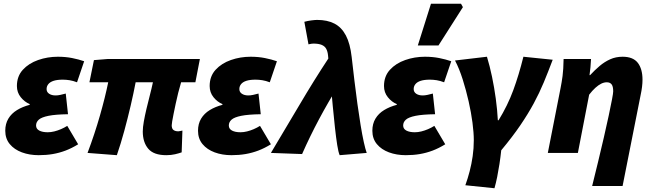

<svg xmlns="http://www.w3.org/2000/svg" viewBox="-20 -814 3476 1022"><path d="M186 12Q137 12 96.5 -3Q56 -18 32 -47Q8 -76 8 -118Q8 -155 24.5 -182.5Q41 -210 70.5 -228Q100 -246 138 -256V-260Q111 -271 90.5 -296.5Q70 -322 70 -356Q70 -408 101.5 -442.5Q133 -477 183 -494.5Q233 -512 288 -512Q329 -512 364 -505Q399 -498 428 -488L390 -376Q369 -384 350.5 -387Q332 -390 314 -390Q285 -390 266 -384Q247 -378 237.5 -366.5Q228 -355 228 -340Q228 -324 241.5 -315Q255 -306 276 -306Q288 -306 301.5 -309Q315 -312 330 -316L342 -206Q275 -205 238 -197.5Q201 -190 186.5 -177Q172 -164 172 -146Q172 -128 189 -119Q206 -110 234 -110Q251 -110 269 -114.5Q287 -119 304.5 -126.5Q322 -134 338 -144L396 -46Q362 -25 329 -12.5Q296 0 261 6Q226 12 186 12Z M865 12Q798 12 769 -22.5Q740 -57 740 -114Q740 -136 745.5 -167Q751 -198 759.5 -234Q768 -270 777.5 -306.5Q787 -343 794 -376H702Q691 -318 675.5 -251.5Q660 -185 641.5 -117Q623 -49 602 12L446 0Q484 -101 512 -199Q540 -297 556 -376H456L480 -494L554 -500H1044L1020 -376H944Q936 -349 928.5 -319.5Q921 -290 915 -261Q909 -232 904 -208Q899 -184 896.5 -168Q894 -152 894 -147Q894 -129 903.5 -122Q913 -115 929 -115Q934 -115 939 -116.5Q944 -118 951 -119L947 -3Q933 2 912 7Q891 12 865 12Z M1212 12Q1163 12 1122.5 -3Q1082 -18 1058 -47Q1034 -76 1034 -118Q1034 -155 1050.5 -182.5Q1067 -210 1096.5 -228Q1126 -246 1164 -256V-260Q1137 -271 1116.5 -296.5Q1096 -322 1096 -356Q1096 -408 1127.5 -442.5Q1159 -477 1209 -494.5Q1259 -512 1314 -512Q1355 -512 1390 -505Q1425 -498 1454 -488L1416 -376Q1395 -384 1376.5 -387Q1358 -390 1340 -390Q1311 -390 1292 -384Q1273 -378 1263.5 -366.5Q1254 -355 1254 -340Q1254 -324 1267.5 -315Q1281 -306 1302 -306Q1314 -306 1327.5 -309Q1341 -312 1356 -316L1368 -206Q1301 -205 1264 -197.5Q1227 -190 1212.5 -177Q1198 -164 1198 -146Q1198 -128 1215 -119Q1232 -110 1260 -110Q1277 -110 1295 -114.5Q1313 -119 1330.5 -126.5Q1348 -134 1364 -144L1422 -46Q1388 -25 1355 -12.5Q1322 0 1287 6Q1252 12 1212 12Z M1788 12Q1781 -4 1775 -42Q1769 -80 1763 -134Q1757 -188 1751 -252.5Q1745 -317 1739 -385.5Q1733 -454 1726 -520Q1724 -540 1716.5 -554Q1709 -568 1692.5 -575Q1676 -582 1648 -582Q1642 -582 1637 -581Q1632 -580 1622 -578L1600 -698Q1618 -703 1638 -705.5Q1658 -708 1668 -708Q1722 -708 1760 -688.5Q1798 -669 1821 -625.5Q1844 -582 1852 -510Q1859 -449 1866.5 -385.5Q1874 -322 1882.5 -261Q1891 -200 1899.5 -148Q1908 -96 1916.5 -57.5Q1925 -19 1932 0ZM1422 0Q1499 -128 1574 -255.5Q1649 -383 1730 -506L1780 -356Q1726 -269 1678 -179Q1630 -89 1588 6Z M2140 12Q2091 12 2050.5 -3Q2010 -18 1986 -47Q1962 -76 1962 -118Q1962 -155 1978.5 -182.5Q1995 -210 2024.5 -228Q2054 -246 2092 -256V-260Q2065 -271 2044.5 -296.5Q2024 -322 2024 -356Q2024 -408 2055.5 -442.5Q2087 -477 2137 -494.5Q2187 -512 2242 -512Q2283 -512 2318 -505Q2353 -498 2382 -488L2344 -376Q2323 -384 2304.5 -387Q2286 -390 2268 -390Q2239 -390 2220 -384Q2201 -378 2191.5 -366.5Q2182 -355 2182 -340Q2182 -324 2195.5 -315Q2209 -306 2230 -306Q2242 -306 2255.5 -309Q2269 -312 2284 -316L2296 -206Q2229 -205 2192 -197.5Q2155 -190 2140.5 -177Q2126 -164 2126 -146Q2126 -128 2143 -119Q2160 -110 2188 -110Q2205 -110 2223 -114.5Q2241 -119 2258.5 -126.5Q2276 -134 2292 -144L2350 -46Q2316 -25 2283 -12.5Q2250 0 2215 6Q2180 12 2140 12ZM2204 -572 2274 -794H2434L2444 -776L2314 -572Z M2457 172Q2470 136 2480 97.5Q2490 59 2496 17.5Q2502 -24 2502 -68Q2502 -107 2495 -161Q2488 -215 2474.5 -274.5Q2461 -334 2443 -391Q2425 -448 2402 -492L2572 -512Q2587 -463 2599 -405.5Q2611 -348 2619 -289Q2627 -230 2630 -174H2634Q2682 -252 2712 -333.5Q2742 -415 2766 -512L2922 -496Q2898 -432 2874.5 -375.5Q2851 -319 2821 -263.5Q2791 -208 2749.5 -147Q2708 -86 2648 -14Q2644 24 2638.5 59.5Q2633 95 2626.5 127.5Q2620 160 2612 188Z M3132 176Q3148 112 3164 45.5Q3180 -21 3194.5 -83.5Q3209 -146 3220 -198Q3231 -250 3237.5 -284Q3244 -318 3244 -328Q3244 -354 3235.5 -365Q3227 -376 3210 -376Q3195 -376 3180 -368.5Q3165 -361 3149 -346.5Q3133 -332 3116 -310L3056 0H2896L2964 -346Q2970 -376 2974.5 -409.5Q2979 -443 2980 -500H3126Q3125 -478 3123 -456Q3121 -434 3118 -414H3121Q3146 -441 3172 -463Q3198 -485 3228 -498.5Q3258 -512 3294 -512Q3350 -512 3375 -479.5Q3400 -447 3400 -390Q3400 -372 3397.5 -351.5Q3395 -331 3390 -308L3294 176Z"/></svg>

Font: Source Sans 3 Black
Style: Italic
Weight: 900
Italic angle: -11°
Designer: Paul D. Hunt
Foundry: Adobe
Version: Version 3.052;hotconv 1.1.0;makeotfexe 2.6.0